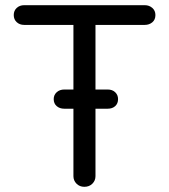

<svg xmlns="http://www.w3.org/2000/svg" viewBox="-20 -720 651 740"><path d="M228 -301Q210 -301 198.5 -311Q187 -321 187 -338Q187 -354 198.5 -364.5Q210 -375 228 -375H395Q413 -375 424 -364.5Q435 -354 435 -338Q435 -321 424 -311Q413 -301 395 -301ZM305 0Q287 0 275 -12Q263 -24 263 -41V-659H348V-41Q348 -24 336 -12Q324 0 305 0ZM73 -624Q56 -624 44.5 -634.5Q33 -645 33 -662Q33 -679 44.5 -689.5Q56 -700 73 -700H538Q555 -700 567 -689.5Q579 -679 579 -662Q579 -644 567 -634Q555 -624 538 -624Z"/></svg>

Font: Quicksand Light Medium
Style: Regular
Weight: 500
Version: Version 3.006